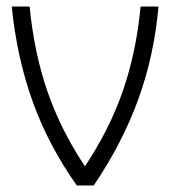

<svg xmlns="http://www.w3.org/2000/svg" viewBox="-20 -570 523 590"><path d="M467 -550Q454 -400 405 -265Q356 -130 268 0H216Q129 -123 80.5 -257.5Q32 -392 16 -550H71Q85 -407 126 -288.5Q167 -170 241 -59Q317 -173 358 -292Q399 -411 412 -550Z"/></svg>

Font: Krub Light
Style: Regular
Weight: 300
Designer: Ekaluck Peanpanawate
Foundry: Cadson Demak Co.,Ltd.
Version: Version 1.000; ttfautohint (v1.6)